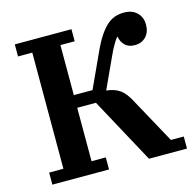

<svg xmlns="http://www.w3.org/2000/svg" viewBox="-104 -817 937 923"><g transform="rotate(-15 364.5 -355.0)"><path d="M45 -60H116V-638H45V-698H327V-638H256V-389H349L424 -552Q444 -597 463.5 -627.5Q483 -658 503 -676.5Q523 -695 544.5 -702.5Q566 -710 591 -710Q632 -710 655.5 -686.5Q679 -663 679 -627Q679 -590 658 -567.5Q637 -545 602 -545Q571 -545 553.5 -562.5Q536 -580 532 -605H529Q518 -591 505.5 -569Q493 -547 482 -522L412 -370Q453 -366 479.5 -347Q506 -328 530 -281L651 -60H715V0H526L349 -326H256V-60H327V0H45Z"/></g></svg>

Font: IBM Plex Serif SemiBold
Style: Regular
Weight: 600
Designer: Mike Abbink, Paul van der Laan, Pieter van Rosmalen
Foundry: Bold Monday
Version: Version 2.5